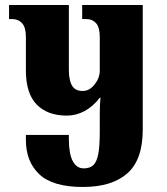

<svg xmlns="http://www.w3.org/2000/svg" viewBox="-20 -734 666 764"><path d="M83 -177V-197H254V-181Q254 -122 269.5 -93Q285 -64 313 -64Q338 -64 351.5 -77Q365 -90 371 -121Q377 -152 377 -210V-283Q377 -320 380 -345H377Q350 -310 316.5 -292Q283 -274 246 -274Q169 -274 126 -318Q83 -362 83 -454V-587Q83 -625 68 -641.5Q53 -658 29 -658H16V-714H254V-456Q254 -415 266.5 -393.5Q279 -372 309 -372Q336 -372 356.5 -398Q377 -424 377 -453V-587Q377 -625 362.5 -641.5Q348 -658 325 -658H307V-714H548V-218Q548 -98 486.5 -44Q425 10 310 10Q190 10 136.5 -40.5Q83 -91 83 -177Z"/></svg>

Font: Noto Serif Georgian Black Cond
Style: Regular
Weight: 900
Width: 3
Designer: Monotype Design team
Foundry: Monotype Imaging Inc.
Version: Version 1.000